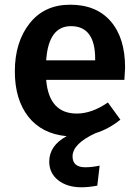

<svg xmlns="http://www.w3.org/2000/svg" viewBox="-20 -564 589 815"><path d="M511 -277Q511 -267 508 -225H176Q188 -82 306 -82Q370 -82 438 -129L491 -56Q441 -16 386 1Q288 46 288 100Q288 146 342 146Q371 146 403 139L393 224Q356 231 326 231Q265 231 227 201Q189 171 189 122Q189 54 263 14Q157 4 100 -69Q43 -142 43 -261Q43 -385 105.5 -464.5Q168 -544 278 -544Q389 -544 450 -473.5Q511 -403 511 -277ZM384 -308V-314Q384 -453 281 -453Q186 -453 176 -308Z"/></svg>

Font: FiraGO Medium
Style: Regular
Weight: 500
Designer: bBox Type
Foundry: bBox Type GmbH
Version: Version 1.001;PS 001.001;hotconv 1.0.88;makeotf.lib2.5.64775